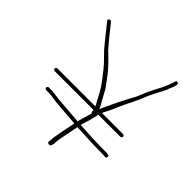

<svg xmlns="http://www.w3.org/2000/svg" viewBox="-185 -804 1005 1005"><g transform="rotate(45 317.0 -301.5)"><path d="M560.3 -111 575.3 -110C581.9 -109.3 585.6 -112.3 586.3 -119C586.9 -125.7 583.9 -129.3 577.3 -130L561.3 -131C505.9 -131 443.3 -133.3 367.5 -138C369.7 -144.1 374.9 -161.4 383.2 -189.9C387.8 -205.8 391.8 -222.9 395 -241H558.3C560.9 -241 563.3 -242 565.3 -244C567.3 -246 568.3 -248.3 568.3 -251C568.3 -253.7 567.3 -256 565.3 -258C563.3 -260 560.9 -261 558.3 -261H402.5C405.8 -269.7 410 -278.5 415 -287.5C420 -296.5 425 -307 430 -319C446.7 -359.1 465.3 -396 481.8 -429.5C487.4 -441.2 493.8 -455.8 500.9 -473.5C507.9 -491.1 516.2 -509.1 525.8 -527.5C530.1 -535.8 534.1 -543.5 537.8 -550.5C541.4 -557.5 544.4 -563.2 546.8 -567.5C549.1 -571.8 552.3 -578.3 556.3 -587C558.9 -595.7 562.4 -604.7 566.8 -614C571.1 -623.3 573.6 -630.7 574.3 -636C577.5 -647.2 575.5 -653.6 568.3 -655C561.6 -656.3 557.7 -653.7 556.6 -647.1C555.4 -640.5 549 -623.2 537.3 -595C532.8 -584.2 527.1 -572.5 520.3 -560C509.9 -541.1 501.6 -524.7 495.3 -511L480.3 -476C474.9 -462 469.4 -449.2 463.1 -437.5C456 -425.8 448.8 -412.5 441.3 -397.5C433.8 -382.5 427.3 -369.8 421.9 -359.5C416.5 -349.2 411.3 -338.2 406.3 -326.5C401.3 -314.8 396.3 -304.2 391.3 -294.5C386.3 -284.8 381.7 -275 377.5 -265C377.5 -269 371.3 -281.5 358.8 -302.5C354.6 -309.5 348.3 -321.2 340 -337.5C331.7 -353.8 322.7 -368.3 313.1 -381C303.5 -393.7 291.5 -409.6 277 -428.9C262.5 -448.1 234.3 -477.5 192.5 -517L148.5 -569C141.8 -577 134.5 -586.2 126.5 -596.5C118.5 -606.8 111.5 -615.7 105.5 -623L96.5 -633C92.5 -637.7 87.8 -637.8 82.5 -633.5C77.2 -629.2 76.8 -624.7 81.5 -620L110.5 -584C118.5 -574 125.8 -564.7 132.5 -556L175.5 -504C194.5 -484.4 212.6 -466.2 228.1 -449.5C237.7 -439.2 252.7 -420.8 273 -394.4C293.3 -368 308.2 -346.1 317.5 -328.5C325.8 -312.8 331.9 -301.5 335.6 -294.5L353.8 -261H72.5C69.8 -261 67.5 -260 65.5 -258C63.5 -256 62.5 -253.7 62.5 -251C62.5 -248.3 63.5 -246 65.5 -244C67.5 -242 69.8 -241 72.5 -241H360V-231.5C360 -227.2 362.1 -224 366.3 -222L342.5 -140C321.7 -141.3 300.8 -143 280 -145C259.2 -147 239.8 -148.5 221.9 -149.5C204 -150.5 185 -152.3 168.5 -155C152.5 -157.7 140.2 -159 131.5 -159H111.5C108.8 -159 106.5 -158 104.5 -156C102.5 -154 101.5 -151.7 101.5 -149C101.5 -146.3 102.5 -144 104.5 -142C106.5 -140 108.8 -139 111.5 -139H131.5C146.2 -139 161 -137.3 176 -134C185.6 -132 200.4 -130.5 218.8 -129.5C237.1 -128.5 256.5 -127 276.9 -125C297.3 -123 317.9 -121.3 338.8 -120C337.1 -109.3 335.2 -99.5 333.1 -90.5C331 -81.5 329.2 -72.3 327.5 -63C325.8 -53.7 324.2 -45.3 322.5 -38C320.8 -30.7 319.6 -24 318.8 -18C317.9 -12 316.9 -5.7 315.6 1C314.4 7.7 313.8 13 314 17C314.2 21 313.3 28.7 311.3 40C309.6 46 312.7 49.8 320.6 51.5C328.5 53.2 333.3 50.7 335 44C338.4 34.6 339.8 26.7 339.4 20.5C339 14.8 339.4 8.8 340.6 2.5C341.9 -3.8 342.9 -9.8 343.8 -15.5C344.6 -21.2 345.8 -27.7 347.5 -35C349.2 -42.3 350.8 -50.7 352.5 -60C354.2 -69.3 356 -78.7 358.1 -88C360.2 -97.3 362.1 -107.3 363.7 -118C442.5 -113.3 505.9 -111 560.3 -111Z"/></g></svg>

Font: Proton
Style: RgExt
Weight: 500
Version: Version 1.017